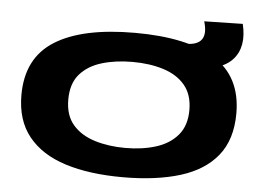

<svg xmlns="http://www.w3.org/2000/svg" viewBox="-55 -872 1288 954"><g transform="rotate(5 589.0 -395.5)"><path d="M590 10Q423 10 303 -28Q183 -66 118 -146.5Q53 -227 53 -353Q53 -538 190 -624Q327 -710 589 -710Q849 -710 987 -624.5Q1125 -539 1125 -355Q1125 -225 1060.5 -144.5Q996 -64 876 -27Q756 10 590 10ZM589 -136Q675 -136 743 -157.5Q811 -179 851 -226.5Q891 -274 891 -351Q891 -428 851.5 -475Q812 -522 743.5 -543.5Q675 -565 589 -565Q505 -565 436.5 -544.5Q368 -524 327.5 -477.5Q287 -431 287 -351Q287 -272 328 -225Q369 -178 438 -157Q507 -136 589 -136ZM835 -560V-678H845Q962 -678 926 -797L1118 -801Q1145 -688 1087.5 -624Q1030 -560 880 -560Z"/></g></svg>

Font: Georama ExtraExtended
Style: Bold
Weight: 700
Width: 8
Designer: Jean-Baptiste Levee
Foundry: Production Type
Version: Version 1.000